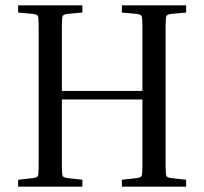

<svg xmlns="http://www.w3.org/2000/svg" viewBox="-20 -700 766 720"><path d="M678 -26V0H437V-26L492 -32Q508 -34 511 -40Q514 -46 514 -81V-327H212V-81Q212 -46 215 -40Q218 -34 234 -32L289 -26V0H48V-26L103 -32Q119 -34 122 -40Q125 -46 125 -81V-599Q125 -634 122 -640Q119 -646 103 -648L48 -653V-680H289V-653L234 -648Q218 -646 215 -640Q212 -634 212 -599V-359H514V-599Q514 -634 511 -640Q508 -646 492 -648L437 -653V-680H678V-653L623 -648Q607 -646 604 -640Q601 -634 601 -599V-81Q601 -46 604 -40Q607 -34 623 -32Z"/></svg>

Font: Inria Serif
Style: Regular
Weight: 400
Designer: Black Foundry Team
Foundry: Black Foundry
Version: Version 1.000; ttfautohint (v1.8.3)